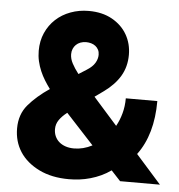

<svg xmlns="http://www.w3.org/2000/svg" viewBox="-53 -788 793 849"><g transform="rotate(5 343.5 -363.5)"><path d="M72.1 -297.6Q108.3 -340.2 165.5 -378.9Q152.7 -396 141 -415Q129.3 -433.9 120.6 -454.4Q111.9 -474.8 106.7 -497.2Q101.6 -519.5 101.6 -543.3Q101.6 -587 117.5 -622.9Q133.5 -658.7 161.2 -684.3Q188.9 -709.9 226.6 -723.9Q264.2 -737.9 307.2 -737.9Q367.2 -737.9 410.5 -713.8Q454.5 -689.3 477.5 -649.1Q500.4 -609 500.4 -559.7Q500.4 -507.1 475.9 -465.6Q451.3 -424 403.8 -389.9L365.1 -362.2L471.6 -242.2Q486.5 -268.8 495 -300.2Q503.6 -331.7 503.6 -367.2H643.5Q643.5 -218.4 574.9 -126.4L687.1 0H510.3L469.1 -44.4Q448.2 -29.5 425.4 -19Q402.7 -8.5 378.9 -1.8Q355.1 5 331.1 8Q307.2 11 283.7 11Q207.4 11 151.6 -16.3Q94.5 -44.4 65.3 -89.7Q36.2 -134.9 36.2 -193.2Q36.2 -255.3 72.1 -297.6ZM294.7 -126.4Q335.2 -126.4 375 -147L251.4 -280.9Q229 -263.8 216.3 -245.4Q203.5 -226.9 203.5 -204.5Q203.5 -187.1 209.9 -172.8Q216.3 -158.4 228.2 -148.1Q240.1 -137.8 256.9 -132.1Q273.8 -126.4 294.7 -126.4ZM285.5 -456 319.6 -477.6Q345.9 -494 356.5 -512.1Q367.2 -530.2 367.2 -548.3Q367.2 -561.1 362.2 -570.7Q357.2 -580.3 349.1 -586.6Q340.9 -593 330.1 -596.2Q319.2 -599.4 307.5 -599.4Q293.7 -599.4 282.1 -595Q270.6 -590.6 262.6 -582.7Q254.6 -574.9 250.2 -564.3Q245.7 -553.6 245.7 -540.8Q245.7 -520.6 256.6 -500Q267.4 -479.4 285.5 -456Z"/></g></svg>

Font: Inter P Extra Bold
Style: Regular
Weight: 800
Designer: Rasmus Andersson
Foundry: rsms
Version: Version 3.018;git-588b23468